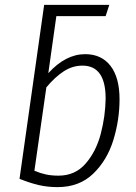

<svg xmlns="http://www.w3.org/2000/svg" viewBox="-20 -756 559 787"><path d="M470 -349Q470 -264 444.5 -181.5Q419 -99 362 -44Q305 11 216 11Q176 11 140.5 3Q105 -5 60 -23L161 -736H428L413 -690H211L178 -456Q249 -534 329 -534Q396 -534 433 -486Q470 -438 470 -349ZM413 -352Q413 -487 318 -487Q277 -487 241 -463.5Q205 -440 170 -398L121 -56Q145 -46 168 -41Q191 -36 220 -36Q288 -36 331 -85.5Q374 -135 393 -207.5Q412 -280 413 -352Z"/></svg>

Font: Fira Sans Condensed Light
Style: Italic
Weight: 300
Width: 3
Italic angle: -8°
Designer: Carrois Corporate & Edenspiekermann AG
Foundry: Carrois Corporate GbR & Edenspiekermann AG
Version: Version 4.203